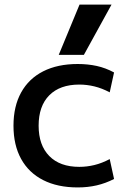

<svg xmlns="http://www.w3.org/2000/svg" viewBox="-20 -810 581 840"><path d="M320 10Q232 10 169 -22Q106 -54 72.5 -114.5Q39 -175 39 -260Q39 -345 72.5 -405.5Q106 -466 169 -498Q232 -530 320 -530Q364 -530 403 -521.5Q442 -513 479 -493L460 -406Q426 -424 393 -432Q360 -440 327 -440Q242 -440 195.5 -393Q149 -346 149 -260Q149 -175 195.5 -127.5Q242 -80 327 -80Q360 -80 393 -88Q426 -96 460 -114L479 -27Q442 -8 403 1Q364 10 320 10ZM347 -570H237L328 -790H468Z"/></svg>

Font: M PLUS 1 Medium
Style: Regular
Weight: 500
Designer: Coji Morishita
Foundry: UNDERFOREST DESIGN
Version: Version 1.001